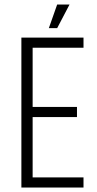

<svg xmlns="http://www.w3.org/2000/svg" viewBox="-20 -833 431 853"><path d="M75 -666H351V-621H125V-358H322V-313H125V-45H351V0H75ZM234 -813H289L234 -708H197Z"/></svg>

Font: Khand Light
Style: Regular
Weight: 300
Designer: Devanagari: Sanchit Sawaria, Jyotish Sonowal; Latin: Satya Rajpurohit
Foundry: Indian Type Foundry
Version: Version 1.101;PS 1.0;hotconv 1.0.78;makeotf.lib2.5.61930; tt